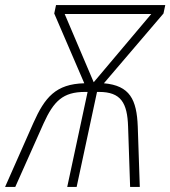

<svg xmlns="http://www.w3.org/2000/svg" viewBox="-60 -734 669 754"><path d="M71 -251 -40 0H0L111 -249C151 -337 187 -373 274 -373H284L204 0H241L321 -373H329C415 -373 440 -330 443 -237L451 0H489L481 -237C477 -343 450 -398 348 -407L582 -681L589 -714H160L153 -681L271 -407C159 -404 116 -352 71 -251ZM308 -411 194 -679H534Z"/></svg>

Font: Noto Sans SemiCondensed ExtraLight
Style: Italic
Weight: 200
Width: 4
Italic angle: -12°
Designer: Monotype Design Team
Foundry: Monotype Imaging Inc.
Version: Version 2.013